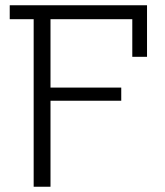

<svg xmlns="http://www.w3.org/2000/svg" viewBox="-20 -710 626 730"><path d="M108 0V-637H17V-690H539V-494H483V-637H172V-377H441V-327H172V0Z"/></svg>

Font: Mozilla Headline ExtraLight
Style: Regular
Weight: 200
Designer: Studio DRAMA
Foundry: Studio DRAMA
Version: Version 1.000